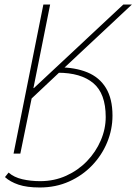

<svg xmlns="http://www.w3.org/2000/svg" viewBox="-20 -680 604 850"><path d="M40 0 172 -660H202L128 -290H130L526 -660H564L256 -372L120 -244L70 0ZM156 150Q99 150 62 137.5Q25 125 2 104L18 84Q42 105 79 113.5Q116 122 158 122Q220 122 273 98Q326 74 365 33.5Q404 -7 426 -58Q448 -109 448 -162Q448 -266 393 -312Q338 -358 236 -358L238 -382Q312 -382 366 -360Q420 -338 449 -290.5Q478 -243 478 -168Q478 -107 454.5 -50Q431 7 388 52Q345 97 286 123.5Q227 150 156 150Z"/></svg>

Font: Source Sans 3 ExtraLight
Style: Italic
Weight: 250
Italic angle: -11°
Designer: Paul D. Hunt
Foundry: Adobe
Version: Version 3.046;hotconv 1.0.118;makeotfexe 2.5.65603